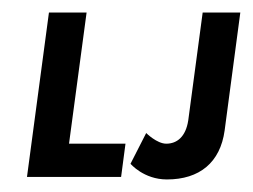

<svg xmlns="http://www.w3.org/2000/svg" viewBox="-20 -282 403 306"><path d="M118 -262H58L23 0H173L180 -53H90ZM363 -262H303L280 -90C276 -64 262 -53 245 -53C230 -53 213 -70 213 -70L188 -21C188 -21 209 4 246 4C298 4 331 -23 338 -74Z"/></svg>

Font: Hussar Tani
Style: DwaKurs
Weight: 700
Foundry: Cannot Into Space Fonts
Version: Version 0.92